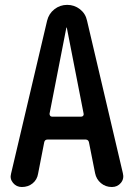

<svg xmlns="http://www.w3.org/2000/svg" viewBox="-20 -750 540 770"><path d="M246.1 -638.7 178.7 -293.9Q178.7 -289.1 181.2 -285.6Q183.6 -282.2 188.5 -282.2H305.7Q310.5 -282.2 313.5 -285.6Q316.4 -289.1 315.4 -293.9L248 -638.7Q248 -639.6 247.1 -639.6Q246.1 -639.6 246.1 -638.7ZM67.4 0Q45.9 0 32.2 -16.6Q18.6 -33.2 24.4 -53.7L168.9 -667Q175.8 -695.3 198.2 -712.9Q220.7 -730.5 249.5 -730.5Q278.3 -730.5 300.8 -712.9Q323.2 -695.3 329.1 -667L472.7 -55.7Q478.5 -33.2 464.8 -16.6Q451.2 0 428.7 0Q403.3 0 384.8 -15.6Q366.2 -31.2 361.3 -55.7L336.9 -178.7Q335 -189.5 324.2 -190.4H170.9Q159.2 -190.4 157.2 -178.7L132.8 -53.7Q128.9 -29.3 110.8 -14.6Q92.8 0 67.4 0Z"/></svg>

Font: Rounded-X Mgen+ 2m medium
Style: Regular
Weight: 500
Designer: [Source Han Sans]
Ryoko NISHIZUKA  (kana & ideographs); Paul D. Hunt (Latin, Greek & Cyrillic); Wenlong ZHANG  (bopomofo
Version: Version 1.059.20150602